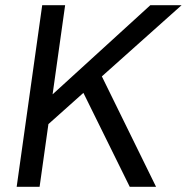

<svg xmlns="http://www.w3.org/2000/svg" viewBox="-20 -717 717 737"><path d="M145 -222 159 -334 557 -697H677ZM44 0 142 -697H230L132 0ZM478 0 293 -375 365 -436 579 0Z"/></svg>

Font: Hanken Grotesk
Style: Italic
Weight: 400
Italic angle: -8°
Designer: Alfredo Marco Pradil
Foundry: Hanken Design Co.
Version: Version 3.013